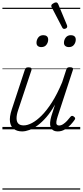

<svg xmlns="http://www.w3.org/2000/svg" viewBox="-20 -1074 686 1594"><path d="M164 17Q123 17 96 -2.5Q69 -22 63 -62.5Q57 -103 78 -166L186 -494Q190 -506 196 -510.5Q202 -515 216 -515Q233 -515 239 -509Q245 -503 241 -491L131 -161Q117 -120 117.5 -91Q118 -62 132.5 -47.5Q147 -33 177 -33Q208 -33 246 -53Q284 -73 326 -115Q368 -157 411.5 -225Q455 -293 496 -391L530 -495Q534 -508 540.5 -512Q547 -516 560 -516Q576 -516 582.5 -510.5Q589 -505 585 -493L458 -105Q450 -80 448 -63.5Q446 -47 452 -39.5Q458 -32 470 -32Q487 -32 504 -43Q521 -54 536.5 -70.5Q552 -87 564 -103Q570 -111 577 -112Q584 -113 592 -107Q602 -100 603.5 -93.5Q605 -87 600 -80Q588 -62 567.5 -39.5Q547 -17 519.5 0Q492 17 460 17Q436 17 421.5 7.5Q407 -2 400.5 -18.5Q394 -35 396 -58Q398 -81 406 -109L437 -206Q402 -144 365 -101.5Q328 -59 292.5 -33Q257 -7 224 5Q191 17 164 17ZM323 -683Q305 -683 294 -692Q283 -701 283 -719Q283 -743 297.5 -762.5Q312 -782 340 -782Q358 -782 369 -773Q380 -764 380 -745Q380 -722 365.5 -702.5Q351 -683 323 -683ZM552 -683Q534 -683 522.5 -692Q511 -701 511 -719Q511 -743 526 -762.5Q541 -782 569 -782Q586 -782 597.5 -773Q609 -764 609 -745Q609 -722 594.5 -702.5Q580 -683 552 -683ZM513 -834Q509 -834 505 -836Q501 -838 497 -845L409 -1014Q407 -1018 406 -1021Q405 -1024 406 -1028Q407 -1035 414 -1040.5Q421 -1046 429.5 -1050Q438 -1054 446 -1054Q457 -1054 464 -1038L536 -865Q537 -861 537.5 -858Q538 -855 538 -852Q537 -843 528.5 -838.5Q520 -834 513 -834ZM0 490H646V500H0ZM0 -20H646V0H0ZM0 -505H646V-500H0ZM0 -1010H646V-1000H0Z"/></svg>

Font: Playwrite AU VIC Guides
Style: Regular
Weight: 400
Designer: Veronika Burian, José Scaglione
Foundry: TypeTogether
Version: Version 1.003